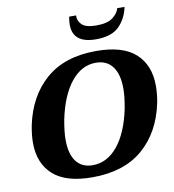

<svg xmlns="http://www.w3.org/2000/svg" viewBox="-99 -1020 1010 1117"><g transform="rotate(-10 406.0 -462.0)"><path d="M380 -887Q380 -907 385 -934H426Q423 -905 446 -880.5Q469 -856 533 -856Q598 -856 629.5 -880Q661 -904 669 -934H712Q699 -868 654.5 -822.5Q610 -777 517 -777Q380 -777 380 -887ZM50 -247Q50 -293 61 -350Q96 -517 207 -613.5Q318 -710 504 -710Q661 -710 736.5 -641.5Q812 -573 812 -451Q812 -401 802 -350Q767 -182 655.5 -86Q544 10 357 10Q201 10 125.5 -58Q50 -126 50 -247ZM610 -350Q623 -420 623 -467Q623 -552 589 -597.5Q555 -643 490 -643Q406 -643 344 -566Q282 -489 253 -350Q240 -279 240 -232Q240 -148 273.5 -103.5Q307 -59 371 -59Q456 -59 518.5 -135Q581 -211 610 -350Z"/></g></svg>

Font: Taviraj ExtraBold
Style: Italic
Weight: 800
Italic angle: -12°
Designer: Katatrad Team
Foundry: CadsonDemak
Version: Version 1.001